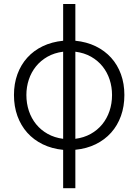

<svg xmlns="http://www.w3.org/2000/svg" viewBox="-20 -759 708 983"><path d="M303.3 -550.4V-738.6H365.8V-550.4Q423.3 -544.7 469.8 -522.2Q516.3 -499.6 549 -463.4Q581.7 -427.2 599.3 -378.7Q616.8 -330.3 616.8 -272.7Q616.8 -214.5 599.3 -165.5Q581.7 -116.5 549 -79.9Q516.3 -43.3 470 -20.6Q423.7 2.1 365.8 7.8V204.5H303.3V8.2Q245.7 2.5 199 -20.2Q152.3 -43 119.7 -79.5Q87 -116.1 69.2 -165.1Q51.5 -214.1 51.5 -272.7Q51.5 -330.6 69.2 -379.1Q87 -427.6 119.7 -463.8Q152.3 -500 198.9 -522.4Q245.4 -544.7 303.3 -550.4ZM115.1 -272.7Q115.1 -229.8 127.8 -191.4Q140.6 -153.1 164.8 -123.2Q188.9 -93.4 223.9 -73.7Q258.9 -54 303.3 -48.3V-494.3Q258.2 -488.6 223 -468.6Q187.9 -448.5 163.9 -418.7Q139.9 -388.8 127.5 -351.2Q115.1 -313.6 115.1 -272.7ZM365.8 -48.3Q409.4 -54 444.2 -73.3Q479 -92.7 503.4 -122.5Q527.7 -152.3 540.7 -190.7Q553.6 -229 553.6 -272.7Q553.6 -313.6 541.4 -351.2Q529.1 -388.8 505.3 -418.7Q481.5 -448.5 446.4 -468.6Q411.2 -488.6 365.8 -494.3Z"/></svg>

Font: Inter P Light
Style: Regular
Weight: 300
Designer: Rasmus Andersson
Foundry: rsms
Version: Version 3.018;git-588b23468